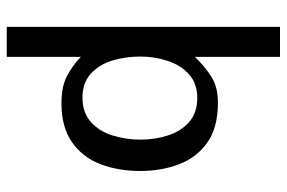

<svg xmlns="http://www.w3.org/2000/svg" viewBox="-159 -483 840 562"><g transform="rotate(90 261.0 -202.0)"><path d="M480.5 -193.4Q480.5 -127 460 -74.7Q439.5 -22.5 395.5 7.8Q351.6 38.1 282.2 38.1Q233.4 38.1 202.6 22Q171.9 5.9 146.5 -18.6V198.2H58.6V-601.6H146.5V-352.5Q173.8 -380.9 204.1 -400.4Q234.4 -419.9 280.3 -419.9Q353.5 -419.9 397.5 -388.7Q441.4 -357.4 460.9 -305.7Q480.5 -253.9 480.5 -193.4ZM388.7 -193.4Q388.7 -235.4 376.5 -273.4Q364.3 -311.5 337.4 -335.4Q310.5 -359.4 266.6 -359.4Q224.6 -359.4 197.8 -335.4Q170.9 -311.5 158.2 -272.9Q145.5 -234.4 145.5 -192.4Q145.5 -149.4 157.2 -110.8Q168.9 -72.3 195.8 -47.9Q222.7 -23.4 265.6 -23.4Q309.6 -23.4 336.9 -47.9Q364.3 -72.3 376.5 -111.3Q388.7 -150.4 388.7 -193.4Z"/></g></svg>

Font: Namkio Khamti Book
Style: Regular
Weight: 500
Designer: Debbi Hosken
Foundry: SIL International
Version: Version 3.917